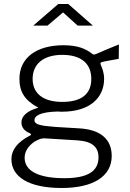

<svg xmlns="http://www.w3.org/2000/svg" viewBox="-20 -764 647 959"><path d="M368 -636H444L321 -744H271L146 -636H217L295 -702ZM288 175C447 175 538 116 538 15C538 -64 488 -117 374 -123L257 -130C177 -136 152 -143 152 -164C152 -184 178 -205 269 -207C275 -206 283 -206 289 -206C435 -206 500 -281 500 -370C500 -403 489 -426 485 -436C479 -450 480 -453 502 -457C526 -462 539 -464 573 -470L574 -542C535 -527 492 -508 464 -496C457 -493 449 -489 442 -494C408 -522 365 -538 297 -538C163 -538 77 -476 77 -370C77 -305 104 -262 172 -226C116 -211 87 -184 87 -153C87 -128 101 -110 130 -98C137 -94 137 -90 130 -87C68 -55 37 -16 37 31C37 120 125 175 288 175ZM291 -255C197 -255 143 -296 143 -370C143 -445 198 -490 291 -490C386 -490 436 -446 436 -370C436 -295 388 -255 291 -255ZM301 126C175 126 103 91 103 24C103 -34 168 -75 203 -73L366 -63C443 -58 472 -28 472 22C472 94 414 126 301 126Z"/></svg>

Font: 18Franklin Light
Style: Regular
Weight: 300
Designer: Pablo Impallari, Rodrigo Fuenzalida (Modified by Dan O. Williams)
Version: Version 0.025;PS 000.025;hotconv 1.0.88;makeotf.lib2.5.64775